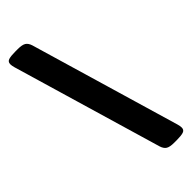

<svg xmlns="http://www.w3.org/2000/svg" viewBox="-255 -735 848 848"><g transform="rotate(-45 169.0 -311.5)"><path d="M283 79H267Q240 79 228 71.5Q216 64 210 45L4 -655Q0 -669 0 -678Q0 -693 13.5 -697.5Q27 -702 55 -702H71Q98 -702 110 -694.5Q122 -687 128 -668L334 32Q338 46 338 55Q338 70 324.5 74.5Q311 79 283 79Z"/></g></svg>

Font: Asap Condensed ExtraBold
Style: Regular
Weight: 800
Width: 3
Designer: Pablo Cosgaya
Foundry: Omnibus-Type
Version: Version 3.001; ttfautohint (v1.8.4.7-5d5b)